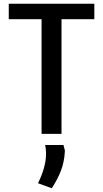

<svg xmlns="http://www.w3.org/2000/svg" viewBox="-20 -714 552 1030"><path d="M222 64H321C321 73 329 89 328 97C324 177 299 230 258 296L184 269C211 213 227 161 227 110C227 97 226 81 222 64ZM486 -611H310V4H203V-611H27V-694H486Z"/></svg>

Font: Repo Medium
Style: Regular
Weight: 500
Designer: Stefan Peev
Foundry: Context Ltd
Version: Version 1.502